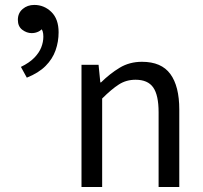

<svg xmlns="http://www.w3.org/2000/svg" viewBox="-20 -744 809 764"><path d="M86.7 -435 63.2 -477.8Q96.8 -494.1 116.3 -514.1Q135.8 -534.1 144.2 -555.6Q152.5 -577 152.5 -598.1Q152.5 -610.7 149.7 -619.6Q146.8 -628.5 139.9 -635.6H152Q145.8 -624.4 133.1 -618.3Q120.4 -612.2 106.2 -612.2Q86.5 -612.2 68.8 -625.4Q51.1 -638.7 51.1 -665.1Q51.1 -692 70.2 -708.2Q89.3 -724.4 116.4 -724.4Q155.6 -724.4 184.4 -696.4Q213.2 -668.4 213.2 -615.5Q213.2 -577.9 201.1 -543.7Q189.1 -509.5 161.4 -481.6Q133.7 -453.7 86.7 -435ZM304.3 0V-486.1H372.2L379.2 -416H381.9Q417 -450.7 456.1 -474.4Q495.2 -498.1 545 -498.1Q622.3 -498.1 657.8 -449.5Q693.4 -401 693.4 -308V0H611.1V-297.4Q611.1 -365.6 589.6 -396.1Q568.2 -426.7 519.4 -426.7Q482.1 -426.7 452.9 -407.8Q423.6 -389 386.5 -352V0Z"/></svg>

Font: SourceSans3VF
Style: Regular
Weight: 200
Designer: Paul D. Hunt
Foundry: Adobe
Version: Version 3.052;hotconv 1.1.0;makeotfexe 2.6.0